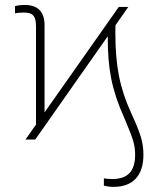

<svg xmlns="http://www.w3.org/2000/svg" viewBox="-20 -558 634 768"><path d="M82 0 124 -59.6V-450.2Q124 -473.1 119.4 -485.4Q114.7 -497.6 104.2 -502.7Q93.8 -507.8 74.2 -507.8Q56.2 -507.8 40 -504.9V-533.2Q54.7 -538.1 79.1 -538.1Q118.7 -538.1 138.4 -517.8Q158.2 -497.6 158.2 -456.1V-108.4L455.1 -530.3H493.2L441.9 -457Q441.4 -446.3 441.4 -426.8Q441.4 -326.7 456.1 -253.2Q470.7 -179.7 504.9 -105.5Q532.2 -46.4 543 -11.5Q553.7 23.4 553.7 60.5Q553.7 123.5 522.9 156.5Q492.2 189.5 433.6 189.5Q415 189.5 395.5 184.6V155.3Q411.6 158.2 428.7 158.2Q475.1 158.2 497.8 134.5Q520.5 110.8 520.5 60.5Q520.5 30.8 512.2 3.7Q503.9 -23.4 480.5 -78.1L475.6 -89.8Q439.5 -169.9 424.8 -243.7Q410.2 -317.4 411.1 -413.1L121.1 0Z"/></svg>

Font: Pretendard GOV Thin
Style: Regular
Weight: 100
Designer: Base glyphs from Inter by Rasmus Andersson; Hangeul glyphs from Noto Sans CJK(Source Han Sans) by Jang Soo-young and Kan
Foundry: Kil Hyung-jin
Version: Version 1.309